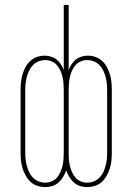

<svg xmlns="http://www.w3.org/2000/svg" viewBox="-20 -755 540 783"><path d="M335 8Q320 8 306 3.5Q292 -1 281 -11Q270 -21 262.5 -33.5Q255 -46 250 -60Q245 -46 237.5 -33.5Q230 -21 219 -11Q208 -1 194 3.5Q180 8 165 8Q149 8 133 3Q117 -2 105 -13Q93 -24 85 -38.5Q77 -53 72 -68.5Q67 -84 65.5 -100Q64 -116 64 -133V-387Q64 -403 65.5 -419Q67 -435 71.5 -450.5Q76 -466 83.5 -480.5Q91 -495 103 -506Q115 -517 130 -522.5Q145 -528 162 -528Q175 -528 188 -524Q201 -520 211 -512Q221 -504 228.5 -492.5Q236 -481 240 -469V-735H260V-469Q264 -481 271.5 -492.5Q279 -504 289 -512Q299 -520 312 -524Q325 -528 338 -528Q355 -528 370 -522.5Q385 -517 397 -506Q409 -495 416.5 -480.5Q424 -466 428.5 -450.5Q433 -435 434.5 -419Q436 -403 436 -387V-133Q436 -116 434.5 -100Q433 -84 428 -68.5Q423 -53 415 -38.5Q407 -24 395 -13Q383 -2 367 3Q351 8 335 8ZM335 -10Q349 -10 362 -15Q375 -20 385 -30Q395 -40 401 -52.5Q407 -65 410.5 -78Q414 -91 415.5 -105Q417 -119 417 -133V-387Q417 -401 415.5 -415Q414 -429 410.5 -442Q407 -455 401 -467.5Q395 -480 385 -490Q375 -500 362 -505Q349 -510 335 -510Q322 -510 309 -504.5Q296 -499 287.5 -489Q279 -479 273.5 -466.5Q268 -454 265 -441Q262 -428 261 -414.5Q260 -401 260 -387V-133Q260 -119 261 -105.5Q262 -92 265 -79Q268 -66 273.5 -53.5Q279 -41 287.5 -31Q296 -21 309 -15.5Q322 -10 335 -10ZM165 -10Q178 -10 191 -15.5Q204 -21 212.5 -31Q221 -41 226.5 -53.5Q232 -66 235 -79Q238 -92 239 -105.5Q240 -119 240 -133V-387Q240 -401 239 -414.5Q238 -428 235 -441Q232 -454 226.5 -466.5Q221 -479 212.5 -489Q204 -499 191 -504.5Q178 -510 165 -510Q151 -510 138 -505Q125 -500 115 -490Q105 -480 99 -467.5Q93 -455 89.5 -442Q86 -429 84.5 -415Q83 -401 83 -387V-133Q83 -119 84.5 -105Q86 -91 89.5 -78Q93 -65 99 -52.5Q105 -40 115 -30Q125 -20 138 -15Q151 -10 165 -10Z"/></svg>

Font: Iosevka Curly Thin
Style: Regular
Weight: 100
Monospace: yes
Designer: Belleve Invis
Foundry: Belleve Invis
Version: Version 22.1.2; ttfautohint (v1.8.4)